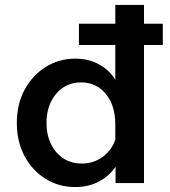

<svg xmlns="http://www.w3.org/2000/svg" viewBox="-20 -740 686 776"><path d="M562 0H447V-66Q422 -29 380 -6.5Q338 16 284 16Q218 16 164.5 -17Q111 -50 79.5 -108.5Q48 -167 48 -243Q48 -319 79.5 -377.5Q111 -436 165 -469.5Q219 -503 284 -503Q338 -503 380 -480Q422 -457 446 -418V-558H299V-644H446V-720H562V-644H638V-558H562ZM168 -243Q168 -171 207.5 -125Q247 -79 311 -79Q358 -79 395 -106Q432 -133 446 -176V-237Q446 -314 407.5 -360.5Q369 -407 308 -407Q246 -407 207 -361Q168 -315 168 -243Z"/></svg>

Font: Wix Madefor Text SemiBold
Style: Regular
Weight: 600
Designer: Dalton Maag Ltd
Foundry: Dalton Maag Ltd
Version: Version 3.100